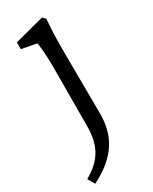

<svg xmlns="http://www.w3.org/2000/svg" viewBox="-209 -559 703 880"><g transform="rotate(-30 142.5 -119.0)"><path d="M-6 235 15 272C146 206 195 120 195 6L193 -345C193 -414 196 -455 199 -495L185 -510L28 -469V-433L107 -418C110 -406 116 -358 116 -290L115 22C115 130 77 188 -6 235Z"/></g></svg>

Font: TPK Tissa Web Quiz
Style: Regular
Weight: 400
Designer: Jacques Le Bailly, Suppakit Chalermlarp | Katatrad Co.,Ltd.
Foundry: Jacques Le Bailly, Cadson Demak Co.,Ltd.
Version: Version 5.000;Glyphs 3.1.2 (3151)